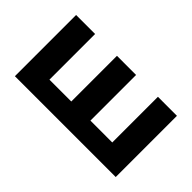

<svg xmlns="http://www.w3.org/2000/svg" viewBox="-60 -798 1100 1100"><g transform="rotate(45 489.5 -248.0)"><path d="M81 0V-496H235V-126H412V-496H567V-126H744V-496H898V0Z"/></g></svg>

Font: Nunito Sans 10pt SemiExpanded ExtraBold
Style: Regular
Weight: 800
Width: 6
Designer: Vernon Adams
Foundry: Vernon Adams
Version: Version 3.101;gftools[0.9.27]